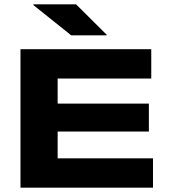

<svg xmlns="http://www.w3.org/2000/svg" viewBox="-20 -866 780 886"><path d="M74.5 0V-639H246V0ZM76.5 0V-135.5H686V0ZM164 -259V-388H667V-259ZM76.5 -503.5V-639H678V-503.5ZM331 -846 472.5 -705.5V-703H308.5L134 -842.5V-846Z"/></svg>

Font: Anek Latin Expanded
Style: Bold
Weight: 700
Width: 7
Designer: Yesha Goshar
Foundry: Ek Type
Version: Version 1.003